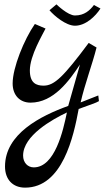

<svg xmlns="http://www.w3.org/2000/svg" viewBox="-20 -501 511 881"><path d="M431 -63 350 -31C369 -115 404 -207 423 -283L387 -304C272 -150 230 -108 180 -108C146 -108 117 -120 117 -178C117 -246 176 -343 189 -370L140 -391C90 -319 38 -190 38 -118C38 -64 71 -30 120 -30C226 -30 298 -131 347 -205L293 -15C166 31 3 113 3 263C3 323 39 360 95 360C267 360 318 124 341 -1C402 -24 417 -27 434 -37ZM287 15C270 98 232 267 135 267C107 267 86 245 86 213C86 121 220 47 287 15ZM411 -478C392 -453 367 -430 324 -430C291 -430 239 -481 239 -481L207 -454C229 -428 283 -383 324 -383C373 -383 418 -426 441 -462Z"/></svg>

Font: Marck Script
Style: Regular
Weight: 400
Designer: Denis Masharov, Marck Fogel
Foundry: Denis Masharov
Version: Version 1.002